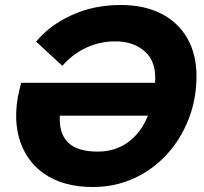

<svg xmlns="http://www.w3.org/2000/svg" viewBox="-20 -740 820 770"><path d="M464 -720Q559 -720 627 -685Q695 -650 731.5 -586Q768 -522 768 -435Q768 -342 736 -261Q704 -180 647.5 -119Q591 -58 515.5 -24Q440 10 353 10Q234 10 157.5 -43Q81 -96 55.5 -190.5Q30 -285 65 -408H602Q608 -492 561 -533.5Q514 -575 441 -574Q381 -574 326.5 -549Q272 -524 230 -476L125 -573Q179 -639 268 -679.5Q357 -720 464 -720ZM372 -132Q442 -132 494 -170Q546 -208 573 -276H220Q216 -205 253 -168.5Q290 -132 372 -132Z"/></svg>

Font: Livvic
Style: Bold Italic
Weight: 700
Italic angle: -10°
Designer: Jacques Le Bailly, Baron von Fonthausen
Version: Version 1.001; ttfautohint (v1.8.2)